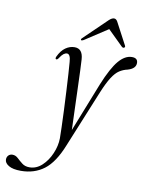

<svg xmlns="http://www.w3.org/2000/svg" viewBox="-217 -706 789 1023"><g transform="rotate(10 178.0 -195.0)"><path d="M302.5 -279.5Q340.5 -372.5 374.5 -412.5Q408.5 -452.5 446 -452.5Q477.5 -452.5 477.5 -425.5Q477.5 -395 434.5 -382.5Q411 -377.5 391 -364.5Q371 -351.5 351.8 -321.5Q332.5 -291.5 310 -237L184.5 69.5Q145.5 168 92.8 207.8Q40 247.5 -33 247.5Q-76 247.5 -98.5 234Q-121 220.5 -121 201.5Q-121 188 -112.5 179.2Q-104 170.5 -90.5 170.5Q-74 170.5 -60.5 183.2Q-47 196 -31 208.5Q-15 221 9 221Q46.5 221 76.5 193Q106.5 165 124.2 123.2Q142 81.5 142.5 41Q142.5 21.5 141.2 -19Q140 -59.5 137.8 -110.5Q135.5 -161.5 132.8 -212.8Q130 -264 127.5 -305.8Q125 -347.5 123 -368.5Q120.5 -411 101.5 -411Q92.5 -411 83 -403.8Q73.5 -396.5 62 -378.5Q55.5 -369 50 -370.5Q43 -372.5 48 -384.5Q64 -418.5 87 -434.8Q110 -451 136 -451Q180 -451 183.5 -393.5Q185 -375.5 186.5 -332.8Q188 -290 190 -234.2Q192 -178.5 193.8 -120.5Q195.5 -62.5 197.5 -14ZM396 -494.5Q390 -491 383 -497L300.5 -578L176.5 -497Q166.5 -491 162.5 -494.5Q159 -499 167.5 -506.5L289.5 -624.5Q304.5 -638.5 316.5 -638.5Q328 -638.5 335.5 -624.5L398 -506.5Q402.5 -499 396 -494.5Z"/></g></svg>

Font: Fraunces 72pt Light
Style: Italic
Weight: 300
Italic angle: -16°
Version: Version 1.000;[b76b70a41]